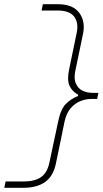

<svg xmlns="http://www.w3.org/2000/svg" viewBox="-86 -780 487 912"><path d="M-65.5 112 -59.5 82H26.5Q78.5 82 108.2 61.8Q138 41.5 148.5 -7L190.5 -204Q202.5 -262 226.8 -286.2Q251 -310.5 284.5 -324L285.5 -330Q258 -344.5 245 -371Q237.5 -385.5 237.5 -408Q237.5 -427 242.5 -451L278.5 -625Q281.5 -639.5 281.5 -652.5Q281.5 -680.5 266.5 -701Q244 -730 188.5 -730H111.5L117.5 -760H189.5Q260 -760 290.5 -719Q312 -689.5 312 -652Q312 -636.5 308.5 -620Q299.5 -576.5 290.5 -533.5Q281.5 -490.5 272.5 -447Q268.5 -429 268.5 -414.5Q268.5 -396.5 274.5 -383.5Q284.5 -359.5 306.2 -349.2Q328 -339 353.5 -339H381.5L375.5 -310H347.5Q322 -310 296 -299.8Q270 -289.5 249.5 -265.8Q229 -242 220.5 -202Q211 -155 200.2 -102.8Q189.5 -50.5 179.5 -3Q167 57 128.2 84.5Q89.5 112 25.5 112Z"/></svg>

Font: Heraclito Thin
Style: Italic
Weight: 100
Italic angle: -12°
Designer: Kostas Bartsokas (font) & Cristiano Sobral (main changes)
Foundry: Kostas Bartsokas (font) & Cristiano Sobral (main changes)
Version: Version 1.00;July 8, 2020;FontCreator 13.0.0.2655 64-bit